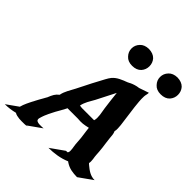

<svg xmlns="http://www.w3.org/2000/svg" viewBox="-269 -1038 1198 1198"><g transform="rotate(45 329.5 -439.5)"><path d="M412.6 -641.1Q416 -642.6 419.2 -644.3Q422.4 -646 425.8 -647.9Q435.5 -652.8 451.7 -658Q467.8 -663.1 484.9 -665L549.3 -687Q549.3 -677.2 546.9 -668Q544.4 -658.7 543.9 -648.9Q543 -627 544.9 -604.7Q546.9 -582.5 549.3 -560.5Q553.2 -525.4 558.6 -490.5Q564 -455.6 567.9 -420.4Q568.8 -407.7 569.8 -392.6Q570.8 -377.4 566.9 -364.7L567.9 -365.2Q573.2 -352.5 574.5 -339.4Q575.7 -326.2 577.1 -312.5Q579.1 -294.4 581.5 -276.6Q584 -258.8 586.4 -240.2Q587.4 -230.5 588.1 -223.6Q588.9 -216.8 589.4 -210.4Q589.8 -204.1 590.3 -197.5Q590.8 -190.9 591.3 -182.1Q591.3 -174.8 592.8 -166Q594.2 -157.2 595.5 -147.9Q596.7 -138.7 596.9 -129.4Q597.2 -120.1 595.2 -112.8Q600.1 -109.4 603.5 -105Q613.8 -96.2 624.3 -88.4Q634.8 -80.6 645.8 -74.7Q656.7 -68.8 668.9 -65.4Q681.2 -62 695.3 -62L604.5 2.4Q576.7 2.4 551.5 -2.7Q526.4 -7.8 502.9 -22.9Q501 -23.9 499.3 -25.4Q497.6 -26.9 495.6 -28.3Q460.9 -13.7 423.3 -7.3Q385.7 -1 349.1 -1L439.9 -65.4Q441.9 -65.4 445.6 -65.4Q449.2 -65.4 453.6 -65.9L457 -71.3Q459.5 -77.1 459.2 -85.4Q459 -93.8 458 -102.5Q457 -111.3 455.3 -120.1Q453.6 -128.9 453.1 -135.7Q451.7 -162.6 449 -189.2Q446.3 -215.8 441.9 -242.2Q440.9 -248.5 440.4 -254.6Q439.9 -260.7 439 -267.6Q425.8 -264.6 415 -262.5Q404.3 -260.3 394.3 -259.3Q384.3 -258.3 373.5 -258.5Q362.8 -258.8 349.1 -259.8H258.3Q256.8 -255.9 254.4 -251.5Q246.6 -235.8 237.8 -220.9Q229 -206.1 220.7 -190.9Q215.3 -180.7 210.2 -170.4Q205.1 -160.2 199.7 -149.4Q198.2 -146 196.3 -141.6Q194.3 -137.2 192.9 -133.8Q191.4 -130.4 190.4 -128.4Q189.5 -126.5 189.5 -127.4V-126Q189.5 -124.5 188.2 -122.1Q187 -119.6 186.5 -118.7Q184.1 -111.3 181.6 -103.8Q179.2 -96.2 177.2 -88.4Q175.8 -74.2 184.6 -69.6Q193.4 -64.9 206.1 -64.5H222.2Q224.6 -64.5 228.3 -64.7Q231.9 -64.9 234.4 -64.9Q236.8 -65.4 238.5 -65.4Q240.2 -65.4 241.7 -65.4L152.8 -2.4L164.1 -3.9Q161.1 -2.9 158 -2.4Q154.8 -2 151.4 -1.5L150.9 -1Q149.9 -1 148.4 -0.7Q147 -0.5 146 -0.5H144Q140.6 0 137.7 0Q134.8 0 131.3 0Q124 0 113.5 0.2Q103 0.5 91.8 -0.7Q80.6 -2 69.8 -4.4Q59.1 -6.8 51.3 -12.2Q29.3 -6.8 7.8 -3.9Q-13.7 -1 -36.1 -1L41.5 -56.2Q43.9 -66.4 48.1 -77.4Q52.2 -88.4 56.9 -98.4Q61.5 -108.4 65.9 -117.2Q70.3 -126 73.2 -131.8Q76.2 -137.2 78.9 -142.1Q81.5 -147 84 -152.3Q89.4 -162.6 95 -172.9Q100.6 -183.1 106.4 -192.9L110.8 -200.7V-201.2L112.3 -203.1Q112.3 -203.6 112.5 -203.9Q112.8 -204.1 112.8 -204.6Q115.2 -209 116.9 -211.9Q118.7 -214.8 121.1 -218.8Q126 -230.5 130.1 -240Q134.3 -249.5 139.2 -257.3Q144 -265.1 150.1 -271.7Q156.2 -278.3 164.6 -284.7Q167 -298.3 171.9 -310.8Q176.8 -323.2 182.9 -335.2Q189 -347.2 195.6 -358.9Q202.1 -370.6 208.5 -382.8Q214.4 -394 219.7 -405Q225.1 -416 231 -427.2Q243.7 -452.1 255.9 -476.6Q268.1 -501 281.7 -524.9Q284.2 -529.3 288.3 -537.4Q292.5 -545.4 297.4 -554.4Q302.2 -563.5 307.6 -572Q313 -580.6 317.9 -586.4Q334.5 -606 360.1 -618.7Q385.7 -631.3 409.7 -639.6Q410.2 -639.6 410.4 -639.9Q410.6 -640.1 411.1 -640.1V-640.6ZM356 -731.9Q317.9 -731.9 297.9 -754.9Q276.9 -776.9 276.9 -806.2Q276.9 -835.9 297.9 -857.9Q317.9 -879.9 356 -880.9Q395 -879.9 416 -857.9Q435.1 -835.9 435.1 -806.2Q435.1 -776.9 416 -754.9Q395 -731.9 356 -731.9ZM607.9 -731.9Q569.8 -731.9 549.8 -754.9Q528.8 -776.9 528.8 -806.2Q528.8 -835.9 549.8 -857.9Q569.8 -879.9 607.9 -880.9Q647 -879.9 668 -857.9Q687 -835.9 687 -806.2Q687 -776.9 668 -754.9Q647 -731.9 607.9 -731.9ZM344.2 -419.4Q338.4 -408.2 331.5 -397Q324.7 -385.7 318.8 -374.3Q313 -362.8 308.3 -350.8Q303.7 -338.9 301.8 -326.2Q304.2 -326.2 306.9 -325.9Q309.6 -325.7 312 -325.2Q315.4 -324.7 318.4 -324.5Q321.3 -324.2 324.7 -323.2Q325.7 -323.2 326.4 -323Q327.1 -322.8 326.7 -322.8Q315.4 -324.2 312.7 -324.7Q310.1 -325.2 311.8 -325Q313.5 -324.7 317.6 -324.5Q321.8 -324.2 324.7 -324.2H428.7Q432.1 -335 432.4 -347.4Q432.6 -359.9 430.9 -373Q429.2 -386.2 426.8 -398.9Q424.3 -411.6 422.9 -422.4Q418.9 -453.1 415 -483.6Q411.1 -514.2 408.2 -544.9Q391.6 -513.7 376.2 -482.2Q360.8 -450.7 344.2 -419.4ZM113.8 -205.6Q114.7 -208 116 -209.7Q117.2 -211.4 116.2 -210.4ZM397 -633.3Q396.5 -633.3 395.5 -632.3L399.4 -634.3Q398.4 -633.8 397.9 -633.8Q397.5 -633.8 397 -633.3ZM167 -4.4Q168 -4.4 166.5 -4.2Q165 -3.9 164.1 -3.9Q166 -3.9 167 -4.4ZM397.9 -634.3Q398.4 -634.3 398.7 -634.5Q398.9 -634.8 398.4 -634.8ZM391.6 -631.3H392.1Z"/></g></svg>

Font: Autopia Bold Italic
Style: Bold Italic
Weight: 700
Italic angle: -104°
Designer: Antoine Gelgon
Foundry: Antoine Gelgon
Version: V.1.0